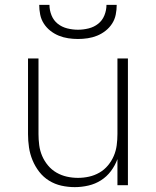

<svg xmlns="http://www.w3.org/2000/svg" viewBox="-20 -760 640 788"><path d="M287 8Q259 8 232 2Q205 -4 181.5 -18.5Q158 -33 141 -55Q124 -77 113.5 -102.5Q103 -128 99 -155Q95 -182 95 -210V-520H138V-210Q138 -187 141 -164Q144 -141 153 -120Q162 -99 177 -81Q192 -63 212 -51.5Q232 -40 254.5 -35Q277 -30 300 -30Q323 -30 345.5 -35Q368 -40 388 -51.5Q408 -63 423 -81Q438 -99 447 -120Q456 -141 459 -164Q462 -187 462 -210V-520H505V0H462V-107Q452 -80 435 -57.5Q418 -35 394.5 -20Q371 -5 343 1.5Q315 8 287 8ZM300 -600Q280 -600 260 -603Q240 -606 221.5 -613.5Q203 -621 187 -633.5Q171 -646 160 -663Q149 -680 145 -700Q141 -720 141 -740H183Q183 -718 191.5 -697Q200 -676 217 -662.5Q234 -649 256 -643.5Q278 -638 300 -638Q322 -638 344 -643.5Q366 -649 383 -662.5Q400 -676 408.5 -697Q417 -718 417 -740H459Q459 -720 455 -700Q451 -680 440 -663Q429 -646 413 -633.5Q397 -621 378.5 -613.5Q360 -606 340 -603Q320 -600 300 -600Z"/></svg>

Font: Iosevka Aile Extralight
Style: Regular
Weight: 200
Designer: Belleve Invis
Foundry: Belleve Invis
Version: Version 31.1.0; ttfautohint (v1.8.4)